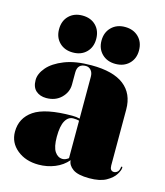

<svg xmlns="http://www.w3.org/2000/svg" viewBox="-102 -731 704 819"><g transform="rotate(15 250.0 -321.5)"><path d="M11 -100Q11 -160.5 61.2 -194.8Q111.5 -229 230 -229Q249.5 -229 263 -225V-410Q263 -428 253.8 -438.5Q244.5 -449 231 -449Q194 -449 194 -410V-357Q194 -323.5 168.5 -298.2Q143 -273 102 -273Q74.5 -273 56.8 -288.5Q39 -304 39 -336Q39 -363.5 63 -391.8Q87 -420 134.8 -439Q182.5 -458 253.5 -458Q349.5 -458 397.2 -421Q445 -384 445 -314V-67Q445 -43 463 -43Q470.5 -43 477.8 -48.8Q485 -54.5 487 -70Q487.5 -74 490 -74Q493 -74 493 -70Q493 -58.5 481.2 -39.5Q469.5 -20.5 442.2 -5.2Q415 10 368 10Q317.5 10 295.2 -6Q273 -22 272 -44Q249.5 -17.5 215.8 -3.8Q182 10 144 10Q86.5 10 48.8 -21Q11 -52 11 -100ZM189 -125Q189 -80 202.5 -60Q216 -40 237 -40Q249.5 -40 263 -50.5V-216Q252.5 -219 237 -219Q215 -219 202 -196Q189 -173 189 -125ZM161.5 -490Q125 -490 102.2 -512.5Q79.5 -535 79.5 -571Q79.5 -608 102.2 -630.5Q125 -653 161.5 -653Q198.5 -653 221 -630.5Q243.5 -608 243.5 -571Q243.5 -535 221 -512.5Q198.5 -490 161.5 -490ZM349.5 -490Q313 -490 290 -512.5Q267 -535 267 -571Q267 -607.5 290 -630.2Q313 -653 349.5 -653Q386.5 -653 409.5 -630.5Q432.5 -608 432.5 -571Q432.5 -535 409.5 -512.5Q386.5 -490 349.5 -490Z"/></g></svg>

Font: Fraunces 144pt S000 Black
Style: Regular
Weight: 900
Version: Version 1.000; ttfautohint (v1.8.3)